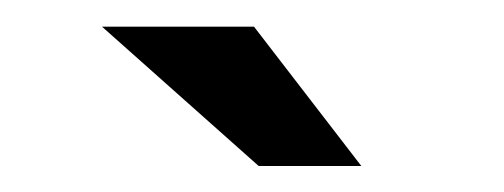

<svg xmlns="http://www.w3.org/2000/svg" viewBox="-20 -729 378 144"><path d="M174 -604.5H251L170.5 -709H56.5Z"/></svg>

Font: Anybody UltraCondensed Thin
Style: Bold
Weight: 700
Version: Version 1.111